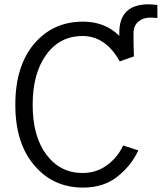

<svg xmlns="http://www.w3.org/2000/svg" viewBox="-20 -849 747 887"><path d="M533.2 -590.8Q531.2 -616.2 531.2 -698.2Q531.2 -829.1 667 -829.1Q677.7 -829.1 707 -826.2Q707 -805.7 707 -765.6Q689.5 -767.6 673.8 -767.6Q640.6 -767.6 619.1 -749Q596.7 -730.5 596.7 -694.3Q596.7 -644.5 598.6 -589.8Q577.1 -589.8 533.2 -590.8ZM50.8 -365.2Q50.8 -543.9 137.7 -646.5Q224.6 -749 363.3 -749Q449.2 -749 509.8 -702.1Q569.3 -654.3 599.6 -588.9Q577.1 -581.1 533.2 -565.4Q467.8 -682.6 361.3 -682.6Q255.9 -682.6 193.4 -595.7Q130.9 -509.8 130.9 -365.2Q130.9 -218.8 194.3 -134.8Q257.8 -49.8 361.3 -49.8Q426.8 -49.8 475.6 -86.9Q524.4 -123 548.8 -176.8Q572.3 -168.9 619.1 -154.3Q585.9 -83 522.5 -33.2Q459 17.6 363.3 17.6Q225.6 17.6 138.7 -85Q50.8 -186.5 50.8 -365.2Z"/></svg>

Font: Gothic A1
Style: Regular
Weight: 400
Designer: HanYang I&C Co.,Ltd.
Version: Version 2.50